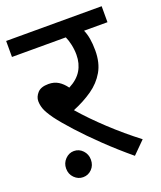

<svg xmlns="http://www.w3.org/2000/svg" viewBox="-123 -701 670 801"><g transform="rotate(-20 212.0 -300.0)"><path d="M395 -42 341 12Q282 -37 230 -87Q178 -137 138 -181Q98 -225 75 -256Q53 -287 46.5 -305Q40 -323 40 -340Q40 -359 55 -376Q70 -393 104 -393Q129 -393 147.5 -381.5Q166 -370 181 -349Q220 -369 238 -399Q256 -429 256 -468Q256 -491 251 -513.5Q246 -536 239 -551H0V-622H424V-551H320Q336 -516 336 -458Q336 -403 314 -365Q292 -327 254 -300.5Q216 -274 167 -254Q212 -202 271.5 -146.5Q331 -91 395 -42ZM53 -36Q53 -60 69.5 -77Q86 -94 108 -94Q131 -94 147 -77Q163 -60 163 -36Q163 -11 147 5.5Q131 22 108 22Q86 22 69.5 5.5Q53 -11 53 -36Z"/></g></svg>

Font: Noto Sans Living
Style: Regular
Weight: 400
Designer: Monotype Design Team
Foundry: Monotype Imaging Inc.
Version: Version 2.013; ttfautohint (v1.8.4.7-5d5b)